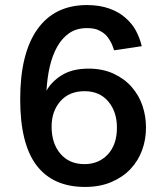

<svg xmlns="http://www.w3.org/2000/svg" viewBox="-20 -719 640 752"><path d="M320.8 -608.9Q279.8 -608.9 251.5 -589.4Q223.1 -569.8 204.1 -536.1Q185.1 -502.4 174.8 -457.5Q165 -415.5 162.1 -363.8Q181.2 -398.4 220.7 -423.8Q262.2 -450.2 327.1 -450.2Q382.3 -450.2 425.3 -430.2Q468.3 -410.2 496.1 -377.9Q524.9 -344.7 538.1 -304.7Q551.8 -263.7 551.8 -220.2Q551.8 -171.9 536.6 -130.9Q521.5 -89.4 491.2 -57.1Q461.4 -25.4 416 -5.9Q371.1 13.2 313 13.2Q188 13.2 123.5 -70.8Q59.1 -155.3 59.1 -330.1Q59.1 -509.8 126.5 -604.5Q193.8 -699.2 320.8 -699.2Q369.6 -699.2 408.2 -685.5Q445.3 -672.4 471.2 -649.4Q498.5 -625.5 512.7 -598.1Q527.8 -569.8 535.2 -538.1L426.8 -522Q422.9 -535.6 416 -550.3Q408.2 -566.4 397 -579.1Q386.2 -591.3 366.7 -600.6Q349.6 -608.9 320.8 -608.9ZM311 -361.8Q251 -361.8 216.3 -322.3Q182.1 -283.2 182.1 -223.1Q182.1 -157.7 216.3 -117.2Q251 -76.2 311 -76.2Q366.2 -76.2 401.9 -113.8Q438 -152.3 438 -219.2Q438 -281.2 404.3 -321.3Q370.6 -361.8 311 -361.8Z"/></svg>

Font: Post Grotesk Medium
Style: Medium
Weight: 500
Version: Version 1.0